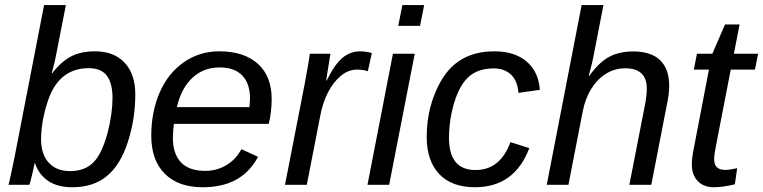

<svg xmlns="http://www.w3.org/2000/svg" viewBox="-20 -745 3076 774"><path d="M363.3 -538.1Q439.9 -538.1 482.7 -491.9Q525.4 -445.8 525.4 -365.2Q525.4 -315.9 518.1 -267.8Q510.7 -219.7 495.6 -173.3Q465.8 -80.6 411.1 -35.4Q356.4 9.8 272 9.8Q211.9 9.8 174.3 -15.6Q136.7 -41 121.1 -86.9H119.6Q117.7 -76.7 114 -60.1Q110.4 -43.5 106.4 -28.8Q103.5 -17.1 101.3 -9Q99.1 -1 98.6 0H14.2Q16.6 -7.3 23.7 -40Q30.8 -72.8 38.1 -108.9L157.7 -724.6H245.6L205.1 -518.1Q203.1 -506.8 199 -489.7Q194.8 -472.7 188.5 -449.7H190.4Q226.1 -496.1 265.6 -517.1Q305.2 -538.1 363.3 -538.1ZM337.9 -470.2Q244.6 -470.2 196.8 -391.1Q182.6 -367.2 172.1 -335.7Q161.6 -304.2 154.8 -271Q145.5 -222.2 145.5 -184.1Q145.5 -123 176.5 -89.1Q207.5 -55.2 262.7 -55.2Q323.2 -55.2 358.4 -92.3Q376 -110.8 389.9 -141.6Q403.8 -172.4 413.6 -209.2Q423.3 -246.1 428.5 -283Q433.6 -319.8 433.6 -349.6Q433.6 -409.7 410.6 -439.9Q387.7 -470.2 337.9 -470.2Z M681.2 -245.6Q678.2 -229 676.8 -190.4Q676.8 -125.5 709.2 -90.8Q741.7 -56.2 807.1 -56.2Q854.5 -56.2 893.1 -79.6Q931.6 -103 953.1 -143.6L1020.5 -112.8Q984.9 -48.8 929.9 -19.5Q875 9.8 796.9 9.8Q698.7 9.8 644.3 -44.7Q589.8 -99.1 589.8 -197.8Q589.8 -294.9 624.5 -374Q659.2 -451.7 722.2 -494.9Q785.2 -538.1 863.8 -538.1Q963.9 -538.1 1019.5 -487.8Q1075.2 -437.5 1075.2 -345.7Q1075.2 -294.9 1063.5 -245.6ZM692.9 -313H985.8L987.8 -348.1Q987.8 -408.7 956.3 -440.9Q924.8 -473.1 865.7 -473.1Q800.3 -473.1 755.6 -431.4Q710.9 -389.6 692.9 -313Z M1462.9 -458Q1442.4 -464.4 1418.9 -464.4Q1384.8 -464.4 1354.5 -439.7Q1324.2 -415 1302.2 -372.6Q1280.3 -330.1 1270.5 -275.4L1216.8 0H1128.9L1208 -405.3Q1210.9 -422.4 1214.1 -439.2Q1217.3 -456.1 1220.2 -472.7Q1222.7 -486.8 1224.9 -500.7Q1227.1 -514.6 1229 -528.3H1312L1298.8 -445.8L1294.9 -420.4H1296.9Q1329.1 -485.4 1360.4 -511.7Q1391.6 -538.1 1432.6 -538.1Q1454.1 -538.1 1479 -531.2Z M1689.9 -724.6 1673.3 -640.6H1585.4L1602.1 -724.6ZM1651.9 -528.3 1548.8 0H1461.4L1564 -528.3Z M1896.5 -59.6Q1946.8 -59.6 1981.9 -87.6Q2017.1 -115.7 2037.6 -171.9L2113.8 -147.9Q2054.2 9.8 1894.5 9.8Q1800.8 9.8 1750.5 -43.5Q1700.2 -96.7 1700.2 -192.9Q1700.2 -291 1735.8 -374.5Q1771 -458.5 1829.3 -498.3Q1887.7 -538.1 1972.7 -538.1Q2055.2 -538.1 2103.3 -496.6Q2151.4 -455.1 2156.2 -382.8L2069.8 -370.6Q2066.9 -418 2040.5 -443.6Q2014.2 -469.2 1969.7 -469.2Q1897.9 -469.2 1858.6 -424.6Q1819.3 -379.9 1799.8 -286.6Q1794.9 -262.7 1792.5 -238Q1790 -213.4 1790 -189.9Q1790 -59.6 1896.5 -59.6Z M2354.5 -438Q2395 -494.1 2435.8 -515.9Q2476.6 -537.6 2532.7 -537.6Q2605 -537.6 2641.4 -502Q2677.7 -466.3 2677.7 -398.9Q2677.7 -383.3 2675.3 -363.3Q2672.9 -343.3 2667.5 -318.8L2605.5 0H2517.1L2578.6 -314.9Q2587.4 -358.4 2587.4 -388.2Q2587.4 -469.7 2500 -469.7Q2459 -469.7 2424.1 -448.5Q2389.2 -427.2 2364.5 -388.4Q2339.8 -349.6 2329.1 -295.9L2271.5 0H2184.1L2324.7 -724.6H2412.6L2376 -536.1Q2371.6 -511.7 2365.7 -487.1Q2359.9 -462.4 2353 -438Z M2857.9 9.8Q2816.4 9.8 2792.7 -15.1Q2769 -40 2769 -81.1Q2769 -107.9 2776.4 -144.5L2837.9 -464.4H2776.9L2789.6 -528.3H2851.6L2902.8 -646.5H2961.4L2938.5 -528.3H3036.1L3023.4 -464.4H2925.8L2864.7 -149.4Q2858.9 -120.1 2858.9 -103Q2858.9 -81.5 2869.9 -70.8Q2880.9 -60.1 2902.8 -60.1Q2921.9 -60.1 2951.7 -66.9L2942.4 -2Q2894 9.8 2857.9 9.8Z"/></svg>

Font: Arimo
Style: Italic
Weight: 400
Italic angle: -12°
Designer: Steve Matteson
Foundry: Monotype Imaging Inc.
Version: Version 1.33